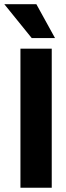

<svg xmlns="http://www.w3.org/2000/svg" viewBox="-49 -878 307 898"><path d="M-28.8 -858.3 99.3 -700H208.3L121.1 -858.3ZM46.6 -650.5V0H193V-650.5Z"/></svg>

Font: Overused Grotesk Light
Style: Regular
Weight: 300
Designer: RandomMaerks
Version: Version 0.005